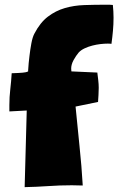

<svg xmlns="http://www.w3.org/2000/svg" viewBox="-20 -767 499 810"><path d="M459 -692.4Q459 -664.1 456.5 -637.2Q454.1 -610.4 450.2 -582Q445.3 -583 434.6 -583Q420.9 -583 403.8 -581.1Q386.7 -579.1 369.6 -574.7Q352.5 -570.3 336.9 -563Q321.3 -555.7 311.5 -544.9Q300.8 -532.2 290.5 -513.7Q280.3 -495.1 280.3 -477.5Q280.3 -469.7 281.2 -465.8L390.6 -460.9Q392.6 -445.3 394.5 -428.7Q396.5 -412.1 396.5 -396.5Q396.5 -380.9 395.5 -366.2Q394.5 -351.6 393.6 -336.9L298.8 -317.4Q306.6 -233.4 315.4 -150.9Q324.2 -68.4 329.1 15.6Q317.4 15.6 305.7 15.1Q293.9 14.6 283.2 14.6Q232.4 14.6 183.1 18.1Q133.8 21.5 84 22.5L92.8 -300.8L19.5 -296.9V-323.2Q19.5 -357.4 23.4 -390.6Q27.3 -423.8 29.3 -458Q60.5 -459 75.2 -460.4Q89.8 -461.9 94.7 -463.9Q100.6 -465.8 98.6 -468.8Q100.6 -502 104.5 -532.2Q107.4 -557.6 112.3 -584Q117.2 -610.4 125 -625Q149.4 -671.9 182.1 -696.8Q214.8 -721.7 253.4 -732.9Q292 -744.1 335.4 -745.6Q378.9 -747.1 425.8 -747.1Q433.6 -747.1 440.9 -747.1Q448.2 -747.1 456.1 -746.1Q459 -717.8 459 -692.4Z"/></svg>

Font: Slackey
Style: Regular
Weight: 400
Designer: Squid
Foundry: Font Diner, Inc DBA Sideshow
Version: Version 1.000